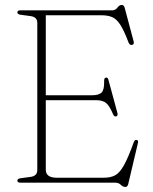

<svg xmlns="http://www.w3.org/2000/svg" viewBox="-20 -742 620 780"><path d="M50.5 -691.5Q50.5 -700 62 -700H436Q449 -700 457 -711Q465 -722 474.5 -722Q483.5 -722 486.5 -710.5L523 -573.5Q526 -561 516 -559.5Q506.5 -558 502 -570Q484 -617.5 469 -641Q454 -664.5 436.2 -672.2Q418.5 -680 392.5 -680H166V-355H354Q382 -355 393 -366.5Q404 -378 403 -411Q402.5 -425 409.5 -426.5Q418 -429 421 -416L457 -283Q460 -271 451.5 -269Q443.5 -267.5 439 -278.5Q425 -312 411 -323.5Q397 -335 370.5 -335H166V-53Q166 -20 210 -20H402.5Q429.5 -20 448 -30Q466.5 -40 483.8 -71Q501 -102 523.5 -164.5Q527 -174.5 534.5 -173.5Q543.5 -173 540 -159.5L501 5.5Q498.5 17.5 489 17.5Q479.5 17.5 470.8 8.8Q462 0 447 0H62Q50.5 0 50.5 -8.5Q50.5 -16 64 -18L105 -23.5Q131.5 -27.5 131.5 -51V-649Q131.5 -672.5 105 -676.5L64 -682Q50.5 -684 50.5 -691.5Z"/></svg>

Font: Fraunces 72pt Soft Thin
Style: Regular
Weight: 100
Version: Version 1.000;[b76b70a41]